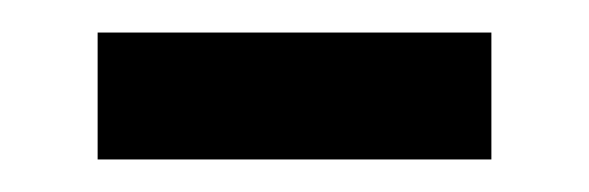

<svg xmlns="http://www.w3.org/2000/svg" viewBox="-20 -327 362 118"><path d="M40 -229V-307H282V-229Z"/></svg>

Font: Noto Sans Manichaean
Style: Regular
Weight: 400
Designer: Monotype Design Team
Foundry: Monotype Imaging Inc.
Version: Version 2.005; ttfautohint (v1.8.4.7-5d5b)